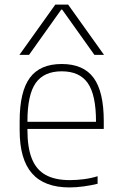

<svg xmlns="http://www.w3.org/2000/svg" viewBox="-20 -810 540 840"><path d="M284 10Q174 10 120 -51.5Q66 -113 66 -240V-280Q66 -409 110.5 -469.5Q155 -530 250 -530Q345 -530 389.5 -469.5Q434 -409 434 -280V-246H83V-277H411L400 -263V-279Q400 -395 364 -446.5Q328 -498 250 -498Q172 -498 136 -446.5Q100 -395 100 -279V-241Q100 -164 119.5 -115.5Q139 -67 180 -44.5Q221 -22 285 -22Q315 -22 346.5 -26Q378 -30 407 -39V-6Q379 1 346 5.5Q313 10 284 10ZM65 -570 222 -790H278L435 -570H393L252 -768H248L107 -570Z"/></svg>

Font: M PLUS 1 Code ExtraLight
Style: Regular
Weight: 250
Designer: Coji Morishita
Foundry: UNDERFOREST DESIGN
Version: Version 1.002